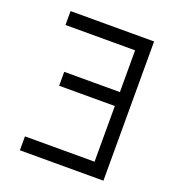

<svg xmlns="http://www.w3.org/2000/svg" viewBox="-117 -717 735 810"><g transform="rotate(20 250.0 -312.5)"><path d="M437.5 0H62.5V-62.5H375V-312.5H125V-375H375V-562.5H62.5V-625H437.5Z"/></g></svg>

Font: 寒蝉点阵体 16px
Style: Regular
Weight: 400
Designer: Designed by Warren2060
Foundry: ChillType
Version: Version 1.000